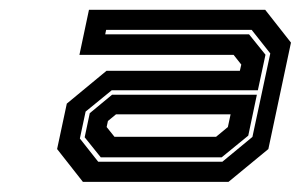

<svg xmlns="http://www.w3.org/2000/svg" viewBox="-20 -726 608 388"><path d="M147.5 -358.5 95.4 -424.8 115 -516.6 195.2 -582.9H464.7L467.6 -595.5L452.1 -615.1H140.5L159.8 -706.2H515.9L568 -639.9L522.3 -424.8L441.8 -358.5ZM178.5 -399.1H429.3L490.1 -449.3L526.2 -618L488.5 -665.7H194.5L192.6 -656.6H483.3L516.5 -615.4L501.1 -543.6H205.8L153 -500.5L141.4 -446.1ZM183.6 -408.1 151.1 -448.6 161.4 -497.3 206.5 -534.6H499.1L481.7 -451.9L428 -408.1ZM211.3 -449.6H416.7L440.5 -469.3L446 -495H214.5L198.1 -481.5L195.5 -469.3Z"/></svg>

Font: Tourney Expanded Regular
Style: Bold Italic
Weight: 700
Width: 7
Italic angle: -12°
Designer: Tyler Finck
Foundry: Etcetera Type Co
Version: Version 1.010; ttfautohint (v1.8.3)